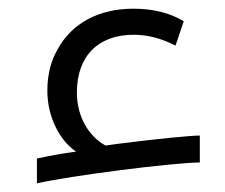

<svg xmlns="http://www.w3.org/2000/svg" viewBox="-20 -420 518 442"><path d="M65 -55V2C146 -16 373 -45 440 -46V-108C421 -108 346 -101 252 -89L223 -85C184 -106 157 -152 157 -207C157 -291 206 -340 288 -340C321 -340 353 -331 384 -315L403 -371C372 -390 333 -400 287 -400C207 -400 145 -366 113 -307C97 -280 89 -248 89 -211C89 -150 118 -96 155 -71C125 -67 92 -61 65 -55Z"/></svg>

Font: Noto Kufi Arabic Light
Style: Regular
Weight: 300
Designer: Monotype Design Team, David Williams, Khaled Hosny
Foundry: Google LLC
Version: Version 2.109